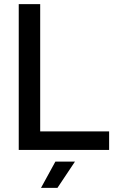

<svg xmlns="http://www.w3.org/2000/svg" viewBox="-20 -720 576 922"><path d="M70 0H504V-89H173V-700H70ZM177 182H256L340 56H246Z"/></svg>

Font: Vanilla Cream DemiBold
Style: Regular
Weight: 600
Designer: Jeremy Tribby, Jinavaṁso
Foundry: Tribby Type
Version: Version 1.422;Glyphs 3.1.2 (3151)